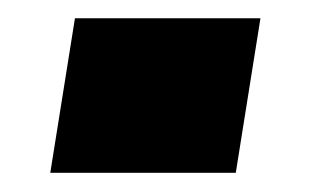

<svg xmlns="http://www.w3.org/2000/svg" viewBox="-20 -403 340 207"><path d="M34.2 -216.7 60.8 -383.3H260.8L234.2 -216.7Z"/></svg>

Font: BoonTook
Style: Italic
Weight: 400
Italic angle: -9°
Designer: Sungsit Sawaiwan
Foundry: FontUni
Version: Version 3.0